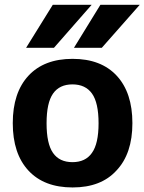

<svg xmlns="http://www.w3.org/2000/svg" viewBox="-20 -784 613 815"><path d="M474.6 -60.5Q409.2 11.7 288.1 11.7Q167 11.7 100.6 -60.1Q34.2 -131.8 34.2 -261.2Q34.2 -390.6 100.6 -462.4Q167 -534.2 288.1 -534.2Q409.2 -534.2 475.6 -462.4Q542 -390.6 542 -261.2Q542 -131.8 474.6 -60.5ZM204.1 -763.7H369.1L209 -581.1H90.8ZM406.2 -763.7H573.2L412.1 -581.1H293.9ZM370.1 -134.8Q398.4 -173.8 398.4 -260.7Q398.4 -347.7 370.6 -386.7Q342.8 -425.8 287.6 -425.8Q232.4 -425.8 205.1 -386.7Q177.7 -347.7 177.7 -260.7Q177.7 -173.8 205.1 -134.8Q232.4 -95.7 287.6 -95.7Q342.8 -95.7 370.1 -134.8Z"/></svg>

Font: Gen Shin Gothic Bold
Style: Bold
Weight: 700
Designer: [Source Han Sans]
Ryoko NISHIZUKA  (kana & ideographs); Paul D. Hunt (Latin, Greek & Cyrillic); Wenlong ZHANG  (bopomofo
Version: Version 1.002.20150607